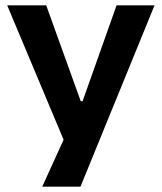

<svg xmlns="http://www.w3.org/2000/svg" viewBox="-20 -523 610 723"><path d="M139 180 245 -53V64L7 -503H154L284 -142H291L419 -503H562L283 180Z"/></svg>

Font: Nunito Sans 6pt
Style: Bold
Weight: 700
Version: Version 3.101;gftools[0.9.27]